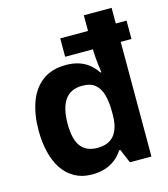

<svg xmlns="http://www.w3.org/2000/svg" viewBox="-114 -849 828 948"><g transform="rotate(-15 300.0 -375.0)"><path d="M243 10Q190 10 151.5 -11.5Q113 -33 88.5 -70.5Q64 -108 52 -159Q40 -210 40 -268Q40 -348 62.5 -411Q85 -474 132.5 -510Q180 -546 254 -546Q289 -546 317.5 -537Q346 -528 368.5 -510.5Q391 -493 409 -466H414Q411 -487 408.5 -506.5Q406 -526 404.5 -548Q403 -570 403 -596V-760H545V0H435L405 -71H399Q382 -44 358 -26Q334 -8 305 1Q276 10 243 10ZM300 -110Q357 -110 385.5 -145Q414 -180 414 -250V-266Q414 -313 404.5 -349Q395 -385 371.5 -405.5Q348 -426 305 -426Q245 -426 216 -384.5Q187 -343 187 -262Q187 -183 215 -146.5Q243 -110 300 -110ZM261 -586V-680H600V-586Z"/></g></svg>

Font: Noto Sans Mono
Style: Bold
Weight: 700
Designer: Monotype Design Team
Foundry: Monotype Imaging Inc.
Version: Version 2.014